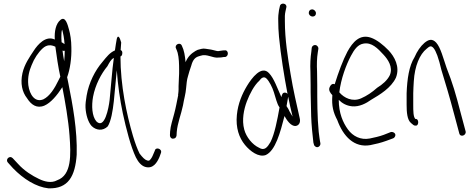

<svg xmlns="http://www.w3.org/2000/svg" viewBox="-20 -760 2581 1044"><path d="M18 112C18 117 20 121 23 124L51 155C107 213 177 257 243 264C352 268 389 197 397 81C401 -52 375 -191 352 -306L349 -321C348 -326 346 -333 345 -340C361 -383 370 -445 368 -503C368 -539 362 -576 355 -600C348 -625 336 -674 309 -652C284 -632 275 -590 278 -545C230 -568 186 -520 162 -482C141 -450 113 -411 102 -362C90 -307 100 -260 127 -226C149 -191 180 -168 222 -186C256 -201 290 -241 319 -286C334 -209 352 -106 358 -24C366 83 370 192 291 220C259 238 221 227 192 213C156 196 112 169 78 131L49 100C46 97 41 94 36 94C27 94 18 102 18 112ZM134 -297C129 -342 140 -377 152 -406C166 -442 188 -475 212 -497C234 -517 256 -518 281 -506C287 -460 297 -392 308 -343L300 -327C276 -277 250 -237 216 -220C171 -201 141 -244 134 -297ZM314 -573C314 -583 315 -592 318 -599C324 -576 329 -553 331 -520C326 -523 321 -528 315 -530C314 -545 313 -560 314 -573ZM320 -485C324 -483 328 -483 332 -484C332 -466 331 -447 329 -427C325 -448 322 -468 320 -485Z M445 -175C447 -136 459 -96 478 -75C502 -51 539 -46 566 -73C584 -102 593 -156 599 -210C605 -265 609 -323 615 -378C621 -296 632 -219 648 -143C666 -60 691 38 719 96C733 124 750 141 768 147C812 161 834 124 847 94L855 72C864 49 826 37 822 59L813 80C808 93 802 103 795 110C792 114 786 115 779 112C768 109 755 96 739 75C727 51 715 19 703 -21C668 -140 635 -296 635 -453C641 -455 645 -461 645 -471C646 -480 642 -485 636 -488C637 -505 638 -518 639 -529C631 -559 621 -572 615 -549C613 -538 607 -504 605 -486C604 -485 604 -485 603 -485C577 -473 562 -454 536 -422C498 -378 463 -311 451 -240C447 -216 444 -194 445 -175ZM486 -234C498 -298 530 -359 564 -400C575 -420 583 -437 599 -445C589 -375 584 -291 576 -216C571 -173 549 -55 504 -100C480 -128 477 -185 486 -234Z M904 -25C904 -15 910 -6 920 -6C932 -6 938 -12 940 -23L941 -42C945 -91 965 -138 975 -187C980 -219 990 -251 992 -281C994 -303 996 -327 1002 -345L1010 -373L1020 -403C1028 -433 1040 -448 1061 -454L1071 -457C1104 -469 1137 -443 1167 -447C1176 -447 1190 -448 1197 -450H1204C1226 -454 1223 -491 1200 -486H1194C1184 -484 1176 -484 1166 -482C1162 -482 1158 -483 1154 -484L1138 -488C1131 -490 1124 -491 1117 -492L1097 -495C1083 -498 1067 -492 1055 -489L1043 -483C1020 -469 1002 -453 989 -422C986 -457 981 -487 969 -511C960 -534 927 -517 937 -497C940 -488 943 -485 946 -473C953 -446 954 -413 954 -379C954 -365 954 -352 953 -341C953 -322 951 -308 951 -292V-274C951 -266 950 -257 949 -249C948 -247 948 -245 949 -243C942 -209 936 -174 927 -141C919 -109 907 -76 905 -45Z M1268 -135C1261 -65 1280 -11 1312 28C1340 62 1386 97 1425 83C1478 59 1504 -40 1527 -129C1538 -109 1561 -73 1587 -75C1606 -77 1615 -95 1610 -116C1593 -191 1574 -273 1560 -358C1545 -447 1529 -546 1529 -644C1528 -666 1529 -684 1532 -697L1537 -720C1542 -743 1506 -748 1502 -727L1497 -705C1494 -688 1492 -668 1493 -643C1493 -620 1494 -592 1497 -560C1507 -457 1525 -347 1543 -252C1543 -251 1543 -250 1544 -249C1541 -253 1537 -255 1533 -256C1516 -259 1513 -245 1510 -232C1488 -280 1470 -334 1443 -362C1402 -407 1349 -336 1323 -293C1297 -250 1274 -197 1268 -135ZM1308 -56C1294 -108 1306 -165 1322 -208C1338 -250 1362 -296 1390 -321C1401 -337 1416 -347 1430 -332C1444 -318 1461 -285 1469 -259L1483 -213C1487 -201 1492 -186 1500 -176C1488 -108 1473 -31 1451 12C1434 41 1418 62 1388 43C1353 27 1319 -14 1308 -56ZM1538 -183 1547 -234C1555 -196 1562 -160 1571 -126C1566 -134 1561 -142 1556 -151C1551 -162 1545 -174 1538 -183Z M1659 -690C1659 -679 1669 -670 1680 -670C1691 -670 1698 -677 1698 -688C1698 -699 1688 -709 1677 -709C1666 -709 1659 -701 1659 -690ZM1668 -370C1668 -347 1669 -324 1669 -298C1669 -272 1669 -245 1670 -216L1672 -128C1673 -88 1680 -15 1684 15L1687 26C1688 31 1691 34 1695 37C1708 47 1725 33 1722 18L1720 8C1719 1 1716 -16 1713 -43C1705 -123 1705 -214 1705 -298C1705 -324 1704 -348 1704 -371C1702 -408 1703 -445 1708 -475L1711 -494C1712 -499 1710 -504 1707 -508C1697 -521 1678 -515 1675 -500L1673 -480C1668 -448 1666 -410 1668 -370Z M1773 -287C1764 -270 1777 -253 1787 -243V-240C1783 -183 1792 -149 1814 -107C1846 -19 1906 45 1994 29C2020 24 2053 16 2080 6L2118 -8C2123 -10 2126 -14 2128 -18C2136 -34 2118 -45 2105 -42L2067 -27C2043 -18 2015 -12 1991 -7C1941 3 1898 -20 1872 -56C1845 -93 1822 -145 1822 -217C1841 -198 1864 -185 1894 -182C1934 -178 1971 -198 1999 -218C2045 -245 2107 -282 2133 -338C2156 -397 2125 -452 2093 -486C2064 -516 2029 -544 1997 -555C1937 -576 1898 -532 1869 -479C1845 -434 1820 -366 1800 -302C1785 -308 1777 -296 1773 -287ZM1825 -258C1834 -332 1862 -407 1888 -456C1907 -492 1926 -518 1957 -523C2001 -531 2034 -497 2066 -462C2089 -437 2118 -396 2100 -352C2087 -324 2059 -300 2031 -283C2003 -258 1975 -239 1943 -225C1897 -205 1851 -227 1825 -258Z M2191 -190C2191 -150 2194 -108 2215 -91C2225 -82 2231 -77 2237 -77H2243C2249 -77 2254 -85 2254 -95C2254 -105 2249 -113 2243 -113H2239C2227 -123 2227 -158 2227 -190V-253C2228 -274 2228 -295 2230 -318C2235 -401 2262 -465 2300 -495C2314 -507 2323 -515 2337 -499C2344 -491 2351 -477 2358 -458C2366 -436 2373 -410 2380 -380C2406 -294 2422 -243 2451 -133L2477 -36C2482 -11 2516 -23 2512 -45L2486 -142C2457 -254 2442 -305 2408 -392C2390 -444 2376 -501 2352 -528C2330 -552 2310 -545 2288 -527C2266 -508 2248 -481 2234 -449C2204 -401 2194 -331 2191 -253Z"/></svg>

Font: Stray Cat
Style: SuCn
Weight: 400
Version: Version 1.0